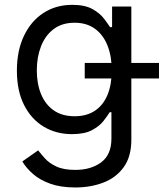

<svg xmlns="http://www.w3.org/2000/svg" viewBox="-20 -573 689 808"><path d="M296.9 215.9Q236.2 215.9 192.5 200.5Q148.8 185 119.9 160Q90.9 134.9 73.9 106.5L140.6 59.7Q152 74.6 169.4 93.9Q186.8 113.3 217.2 127.7Q247.5 142 296.9 142Q362.9 142 405.9 110.1Q448.9 78.1 448.9 9.9V-100.9H441.8Q432.5 -85.9 415.7 -64.1Q398.8 -42.3 367.4 -25.4Q335.9 -8.5 282.7 -8.5Q216.6 -8.5 164.2 -39.8Q111.9 -71 81.5 -130.7Q51.1 -190.3 51.1 -275.6Q51.1 -359.4 80.6 -421.7Q110.1 -484 162.6 -518.3Q215.2 -552.6 284.1 -552.6Q337.4 -552.6 368.8 -535Q400.2 -517.4 417.1 -495.2Q433.9 -473 443.2 -458.8H451.7V-545.5H532.7V15.6Q532.7 85.9 500.9 130.1Q469.1 174.4 415.7 195.1Q362.2 215.9 296.9 215.9ZM294 -83.8Q344.5 -83.8 379.3 -106.9Q414.1 -130 432.2 -173.3Q450.3 -216.6 450.3 -277Q450.3 -335.9 432.5 -381Q414.8 -426.1 380 -451.7Q345.2 -477.3 294 -477.3Q240.8 -477.3 205.4 -450.3Q170.1 -423.3 152.5 -377.8Q134.9 -332.4 134.9 -277Q134.9 -220.2 152.9 -176.7Q170.8 -133.2 206.1 -108.5Q241.5 -83.8 294 -83.8ZM336.6 -242.9V-308.2H649.1V-242.9Z"/></svg>

Font: InterMG
Style: Regular
Weight: 400
Designer: Rasmus Andersson
Foundry: rsms
Version: Version 3.019;December 26, 2023;FontCreator 15.0.0.2955 64-b